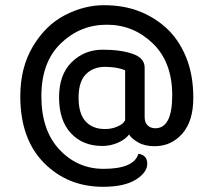

<svg xmlns="http://www.w3.org/2000/svg" viewBox="-20 -702 813 738"><path d="M373 -141Q298 -141 252.5 -190Q207 -239 207 -327.5Q207 -416 256 -463.5Q305 -511 374.5 -511Q444 -511 490 -495Q536 -479 536 -442V-252Q536 -231 547.5 -220Q559 -209 577 -209Q642 -209 642 -336Q642 -463 567.5 -535Q493 -607 390.5 -607Q288 -607 213.5 -535Q139 -463 139 -332Q139 -201 208.5 -127Q278 -53 378 -53Q495 -53 512 -111Q546 -106 546 -72.5Q546 -39 502 -11.5Q458 16 376 16Q240 16 149 -76Q58 -168 58 -332Q58 -443 107 -524.5Q156 -606 230 -644Q304 -682 379 -682Q454 -682 513 -659.5Q572 -637 619 -594.5Q666 -552 694.5 -484Q723 -416 723 -326Q723 -236 680.5 -188Q638 -140 574 -140Q536 -140 510.5 -155Q485 -170 476 -185Q462 -166 433.5 -153.5Q405 -141 373 -141ZM461 -242V-432Q429 -445 383.5 -445Q338 -445 310 -416.5Q282 -388 282 -326.5Q282 -265 309 -235.5Q336 -206 383 -206Q407 -206 426 -213.5Q445 -221 453 -229Q461 -237 461 -242Z"/></svg>

Font: Merge One
Style: Regular
Weight: 400
Designer: Kosal Sen
Foundry: Philatype
Version: Version 1.001